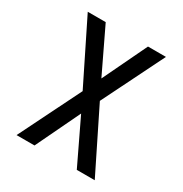

<svg xmlns="http://www.w3.org/2000/svg" viewBox="-171 -863 942 991"><g transform="rotate(30 300.0 -367.5)"><path d="M67 0 249 -367 67 -735H174L300 -472L426 -735H533L351 -368L533 0H426L300 -263L174 0Z"/></g></svg>

Font: Iosevka SS04 Medium Extended
Style: Regular
Weight: 500
Width: 7
Monospace: yes
Designer: Belleve Invis
Foundry: Belleve Invis
Version: Version 19.0.0; ttfautohint (v1.8.4)